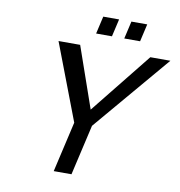

<svg xmlns="http://www.w3.org/2000/svg" viewBox="-95 -987 1008 1075"><g transform="rotate(10 409.0 -450.0)"><path d="M449 -287 383 0H282L348 -287L182 -722H305L426 -375L704 -722H818ZM542 -800 565 -900H655L632 -800ZM382 -800 405 -900H495L472 -800Z"/></g></svg>

Font: Perun
Style: Italic
Weight: 400
Italic angle: -12°
Foundry: Copyright (c) Stefan Peev, Context Ltd, 2016
Version: Version 1.027